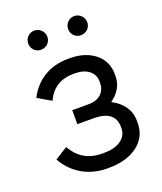

<svg xmlns="http://www.w3.org/2000/svg" viewBox="-132 -785 738 877"><g transform="rotate(-20 237.0 -347.0)"><path d="M333 -607C359 -607 380 -627 380 -653C380 -679 359 -700 333 -700C307 -700 287 -679 287 -653C287 -627 307 -607 333 -607ZM139 -607C165 -607 186 -627 186 -653C186 -679 165 -700 139 -700C113 -700 93 -679 93 -653C93 -627 113 -607 139 -607ZM237 6H247C362 6 439 -53 439 -140V-152C439 -205 410 -246 358 -273C396 -300 417 -335 417 -377V-390C417 -470 348 -526 250 -526H240C151 -526 81 -483 43 -408L108 -370C132 -423 175 -453 240 -453H248C303 -453 340 -424 340 -381V-371C340 -328 308 -299 260 -299H178V-231H258C325 -231 361 -204 361 -152V-144C361 -97 317 -66 250 -66H240C169 -66 125 -97 94 -150L33 -112C77 -33 154 6 237 6Z"/></g></svg>

Font: Fixel Text Regular
Style: Regular
Weight: 400
Width: 4
Designer: AlfaBravo + MacPaw
Foundry: Kyrylo Tkachov, Marchela Mozhyna, Serhii Makarenko, Maria Weinstein, Zakhar Kryvoshyya
Version: Version 1.211